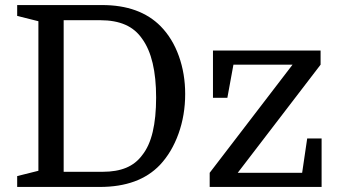

<svg xmlns="http://www.w3.org/2000/svg" viewBox="-20 -740 1344 760"><path d="M232 -60H387Q441 -60 479.5 -76Q518 -92 543 -126Q571 -161 584.5 -218Q598 -275 598 -354Q598 -510 543 -586Q517 -624 476 -642Q435 -660 377 -660H232ZM48 -720H384Q533 -720 616 -636Q663 -588 688 -518Q713 -448 713 -368Q713 -284 686.5 -210.5Q660 -137 613 -87Q530 0 375 0H48V-43L132 -64V-656L48 -677ZM1176 -56 1196 -192H1253V0H810V-56L1138 -484H904L880 -353H823V-540H1249V-484L921 -56Z"/></svg>

Font: Domine
Style: Regular
Weight: 400
Designer: Pablo Impallari, Rodrigo Fuenzalida, Brenda Gallo
Foundry: Pablo Impallari, Rodrigo Fuenzalida, Brenda Gallo
Version: Version 2.000;September 19, 2022;FontCreator 14.0.0.2877 64-